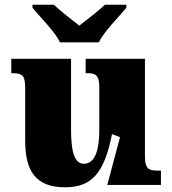

<svg xmlns="http://www.w3.org/2000/svg" viewBox="-20 -786 731 816"><path d="M400 -606C421 -651 486 -715 517 -753V-766H426C405 -745 347 -700 317 -677C287 -700 230 -745 209 -766H118V-753C149 -715 214 -651 235 -606ZM257 10C372 10 424 -54 456 -216L490 -203L436 0H664V-61H652C617 -61 596 -64 596 -121V-536H344V-475H348C382 -475 402 -471 402 -417V-235C402 -145 383 -90 336 -90C294 -90 282 -149 282 -234V-536H28V-475H32C83 -475 87 -459 87 -402V-189C87 -56 134 10 257 10Z"/></svg>

Font: UArctic Serif Black
Style: Regular
Weight: 900
Designer: Customization by Puisto advertising & original work Monotype Design Team
Foundry: Monotype Imaging Inc.
Version: Version 2.004